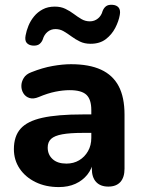

<svg xmlns="http://www.w3.org/2000/svg" viewBox="-20 -768 595 799"><path d="M224.8 10.5Q170.2 10.5 127.9 -10.2Q85.5 -31 61.6 -66.6Q37.8 -102.2 37.8 -147.2Q37.8 -201.2 65.8 -232.6Q93.8 -264 156.5 -277.9Q219.2 -291.8 324 -291.8H376V-215H324.5Q271.5 -215 239.1 -209.1Q206.8 -203.2 192.6 -190Q178.5 -176.8 178.5 -153.8Q178.5 -124.5 198.9 -105.9Q219.2 -87.2 256.5 -87.2Q286.2 -87.2 309.4 -101Q332.5 -114.8 346.2 -138.9Q360 -163 360 -194.5V-309.8Q360 -354.5 339.5 -373.6Q319 -392.8 269.8 -392.8Q242.5 -392.8 210.5 -386.4Q178.5 -380 141.2 -364.2Q119.2 -355 102.9 -360.1Q86.5 -365.2 77.6 -379.4Q68.8 -393.5 68.9 -410.5Q69 -427.5 78.8 -443.5Q88.5 -459.5 110.5 -467.5Q157 -486 198.9 -493.4Q240.8 -500.8 275.2 -500.8Q351.2 -500.8 400.4 -478.1Q449.5 -455.5 473.9 -409.4Q498.2 -363.2 498.2 -291V-65.8Q498.2 -29.8 480.9 -10.6Q463.5 8.5 430.8 8.5Q398 8.5 380.1 -10.6Q362.2 -29.8 362.2 -65.8V-105L369.5 -99.8Q363.2 -66 343.6 -41.4Q324 -16.8 293.9 -3.1Q263.8 10.5 224.8 10.5ZM117 -578.2Q100 -579.5 91.2 -589.5Q82.5 -599.5 86.5 -620.5Q90 -640.2 98.5 -661Q107 -681.8 121.8 -699.8Q136.5 -717.8 157.8 -729.1Q179 -740.5 208 -740.5Q233.2 -740.5 252.2 -731.2Q271.2 -722 287.2 -709.9Q303.2 -697.8 319.1 -688.5Q335 -679.2 354 -679.2Q373.2 -679.2 387.8 -691.2Q402.2 -703.2 407 -722.2Q412 -735 421.2 -742Q430.5 -749 447.5 -748Q465.2 -747 473.8 -736.4Q482.2 -725.8 478.5 -705.8Q474 -679.8 459.6 -651.9Q445.2 -624 420.2 -604.9Q395.2 -585.8 357 -585.8Q331.8 -585.8 312.8 -595Q293.8 -604.2 277.4 -616.4Q261 -628.5 245.1 -637.8Q229.2 -647 211 -647Q192 -647 177.9 -635.4Q163.8 -623.8 158 -604Q154.2 -593.2 144.9 -585.2Q135.5 -577.2 117 -578.2Z"/></svg>

Font: Nunito ExtraLight
Style: Regular
Weight: 200
Designer: Vernon Adams
Foundry: Vernon Adams
Version: Version 3.602;April 4, 2023;FontCreator 14.0.0.2856 64-bit